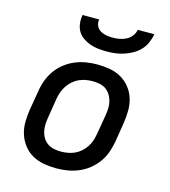

<svg xmlns="http://www.w3.org/2000/svg" viewBox="-111 -829 822 927"><g transform="rotate(15 300.0 -366.0)"><path d="M255 8Q223 8 192.5 2.5Q162 -3 136 -17.5Q110 -32 91.5 -55.5Q73 -79 63.5 -107.5Q54 -136 54 -167.5Q54 -199 59 -231L76 -331Q80 -358 90 -385Q100 -412 117 -436Q134 -460 158 -478.5Q182 -497 208.5 -508Q235 -519 263 -523.5Q291 -528 318 -528Q350 -528 381 -522.5Q412 -517 437.5 -502.5Q463 -488 482 -464.5Q501 -441 510 -412.5Q519 -384 519 -352.5Q519 -321 514 -289L498 -189Q493 -162 483.5 -135Q474 -108 456.5 -84Q439 -60 415.5 -41.5Q392 -23 365 -12Q338 -1 310.5 3.5Q283 8 255 8ZM256 -76Q273 -76 290.5 -79Q308 -82 324.5 -89.5Q341 -97 355 -109.5Q369 -122 379 -137Q389 -152 394.5 -169Q400 -186 403 -203L420 -303Q423 -321 423.5 -338.5Q424 -356 419.5 -373Q415 -390 406 -404Q397 -418 383.5 -427.5Q370 -437 352.5 -440.5Q335 -444 317 -444Q300 -444 283 -441Q266 -438 249.5 -430.5Q233 -423 219 -410.5Q205 -398 195 -383Q185 -368 179 -351Q173 -334 170 -317L154 -217Q151 -199 150.5 -181.5Q150 -164 154 -147Q158 -130 167 -116Q176 -102 190 -92.5Q204 -83 221 -79.5Q238 -76 256 -76ZM343 -600Q322 -600 300.5 -602.5Q279 -605 260 -612Q241 -619 224.5 -630.5Q208 -642 198 -659Q188 -676 185.5 -697.5Q183 -719 187 -740H270Q267 -723 273.5 -708.5Q280 -694 293 -686Q306 -678 322 -675Q338 -672 355 -672Q372 -672 389 -675Q406 -678 422 -686Q438 -694 449 -708.5Q460 -723 463 -740H546Q542 -719 533 -697.5Q524 -676 508 -659Q492 -642 471.5 -630.5Q451 -619 429.5 -612Q408 -605 386.5 -602.5Q365 -600 343 -600Z"/></g></svg>

Font: Iosevka SS04 Medium Extended
Style: Italic
Weight: 500
Width: 7
Italic angle: -9°
Monospace: yes
Designer: Belleve Invis
Foundry: Belleve Invis
Version: Version 19.0.0; ttfautohint (v1.8.4)